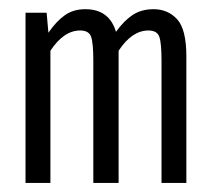

<svg xmlns="http://www.w3.org/2000/svg" viewBox="-20 -402 466 422"><path d="M389.6 -278.3V0H335V-268.6Q335 -307.6 330.1 -321.3Q325.2 -335 306.2 -335Q270 -335 240.7 -290.5V0H185.1V-268.6Q185.1 -307.6 180.2 -321.3Q175.3 -335 156.2 -335Q120.1 -335 90.8 -290.5V0H36.1V-374H82.5L86.4 -330.1Q103.5 -355 122.3 -368.4Q141.1 -381.8 167.5 -381.8Q220.2 -381.8 234.9 -332Q252 -356 271.2 -368.9Q290.5 -381.8 317.4 -381.8Q349.1 -381.8 369.4 -359.6Q389.6 -337.4 389.6 -278.3Z"/></svg>

Font: Amiri Typewriter
Style: Regular
Weight: 400
Monospace: yes
Designer: Khaled Hosny
Version: Version 1.1